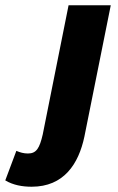

<svg xmlns="http://www.w3.org/2000/svg" viewBox="-150 -520 448 728"><path d="M-30 188C92 188 148 102 170 -2L270 -500H110L12 -10C0 42 -12 62 -44 62C-60 62 -74 58 -88 52L-130 164C-100 182 -65 188 -30 188Z"/></svg>

Font: Source Sans Pro Black
Style: Italic
Weight: 900
Italic angle: -11°
Designer: Paul D. Hunt
Foundry: Adobe Systems Incorporated
Version: Version 3.006;hotconv 1.0.111;makeotfexe 2.5.65597